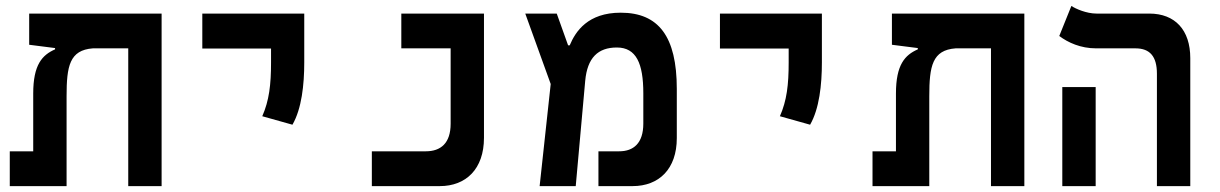

<svg xmlns="http://www.w3.org/2000/svg" viewBox="-20 -632 4142 652"><path d="M528.8 0V-585.9H79.1V-480L167 -468.8V-464.4C123.5 -445.3 92.8 -412.6 92.8 -314.5V-118.2H13.2V0H206.1V-305.2C206.1 -407.7 216.3 -461.9 295.4 -467.8H415.5V0Z M973.1 -208.5C1004.4 -262.7 1013.2 -344.2 1013.2 -419.9V-585.9H667V-467.3H900.4V-419.9C900.4 -344.2 894 -290.5 870.6 -237.3Z M1242.7 0H1473.6C1562 0 1623.5 -57.6 1623.5 -164.1V-585.9H1342.8V-467.8H1510.3V-211.9C1510.3 -145.5 1476.6 -118.2 1425.8 -118.2H1242.7Z M1812.5 0H1935.1L1967.3 -357.9C1974.6 -436 2010.7 -470.7 2074.7 -470.7C2140.6 -470.7 2164.6 -416.5 2164.6 -315.4V-212.4C2164.6 -145.5 2131.3 -118.2 2082.5 -118.2H2012.2V0H2128.4C2217.3 0 2278.3 -57.6 2278.3 -163.1V-330.1C2278.3 -508.3 2216.3 -588.9 2087.9 -588.9C1976.6 -588.9 1934.6 -525.9 1914.6 -478H1909.2L1870.6 -585.9H1763.7L1850.1 -346.7Z M2731 -208.5C2762.2 -262.7 2771 -344.2 2771 -419.9V-585.9H2424.8V-467.3H2658.2V-419.9C2658.2 -344.2 2651.9 -290.5 2628.4 -237.3Z M3458.5 0V-585.9H3008.8V-480L3096.7 -468.8V-464.4C3053.2 -445.3 3022.5 -412.6 3022.5 -314.5V-118.2H2942.9V0H3135.7V-305.2C3135.7 -407.7 3146 -461.9 3225.1 -467.8H3345.2V0Z M3908.7 0H4022V-434.6C4022 -530.3 3970.2 -585.9 3882.8 -585.9H3703.6C3669.4 -585.9 3632.8 -602.1 3618.2 -611.8L3577.1 -509.8C3606.9 -487.3 3649.9 -467.8 3702.1 -467.8H3835.9C3884.8 -467.8 3908.7 -440.4 3908.7 -381.8ZM3587.4 0H3700.7V-336.4H3587.4Z"/></svg>

Font: Cascadia Code PL SemiBold
Style: Regular
Weight: 600
Monospace: yes
Designer: Aaron Bell
Foundry: Saja Typeworks
Version: Version 2404.023